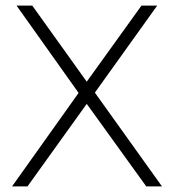

<svg xmlns="http://www.w3.org/2000/svg" viewBox="-20 -664 620 684"><path d="M95 -644 289 -373 484 -644H540L318 -334L557 0H501L289 -294L78 0H23L260 -333L39 -644Z"/></svg>

Font: Montserrat Ace
Style: Light
Weight: 300
Designer: Julieta Ulanovsky
Foundry: Julieta Ulanovsky
Version: Version 1